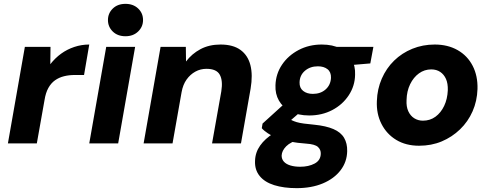

<svg xmlns="http://www.w3.org/2000/svg" viewBox="-20 -744 2546 996"><path d="M21 0 109 -501H242L241 -411Q266 -443 297 -465.5Q328 -488 365.5 -500.5Q403 -513 443 -513L416 -355H368Q338 -355 312 -348.5Q286 -342 265.5 -327.5Q245 -313 231 -288Q217 -263 211 -225L171 0Z M443 0 531 -501H681L593 0ZM631 -556Q590 -556 565 -580.5Q540 -605 540 -640Q540 -675 565 -699.5Q590 -724 631 -724Q671 -724 696.5 -700Q722 -676 722 -640Q722 -605 696.5 -580.5Q671 -556 631 -556Z M725 0 813 -501H944L945 -425Q975 -465 1020 -489Q1065 -513 1124 -513Q1189 -513 1227.5 -485Q1266 -457 1279 -406Q1292 -355 1280 -284L1230 0H1080L1128 -270Q1137 -326 1120 -356.5Q1103 -387 1051 -387Q1020 -387 993.5 -372.5Q967 -358 948 -331.5Q929 -305 922 -266L875 0Z M1519 232Q1452 232 1402.5 216.5Q1353 201 1327 169Q1301 137 1303 91Q1304 47 1329.5 11Q1355 -25 1399.5 -52.5Q1444 -80 1504 -99L1539 -23Q1487 -8 1464.5 15Q1442 38 1441 63Q1441 82 1453 95Q1465 108 1487 114.5Q1509 121 1537 121Q1581 121 1612 104.5Q1643 88 1644 54Q1645 33 1629.5 18.5Q1614 4 1568 1Q1522 -2 1485 -10Q1448 -18 1419 -28.5Q1390 -39 1369.5 -52.5Q1349 -66 1338 -79L1342 -103L1472 -221L1568 -189L1413 -55L1472 -133Q1482 -126 1493 -120.5Q1504 -115 1519 -110.5Q1534 -106 1556.5 -103Q1579 -100 1611 -97Q1671 -91 1709.5 -74.5Q1748 -58 1765 -29Q1782 0 1781 40Q1780 96 1746.5 139.5Q1713 183 1654.5 207.5Q1596 232 1519 232ZM1584 -145Q1527 -145 1487 -166Q1447 -187 1427 -222Q1407 -257 1409 -302Q1411 -361 1443 -408.5Q1475 -456 1529 -484.5Q1583 -513 1649 -513Q1706 -513 1745.5 -492.5Q1785 -472 1804.5 -436.5Q1824 -401 1822 -356Q1821 -298 1789 -249.5Q1757 -201 1703.5 -173Q1650 -145 1584 -145ZM1603 -257Q1643 -257 1669 -280Q1695 -303 1697 -340Q1698 -370 1679 -385Q1660 -400 1629 -400Q1589 -400 1562 -377Q1535 -354 1534 -317Q1533 -288 1552.5 -272.5Q1572 -257 1603 -257ZM1713 -399 1708 -501H1917L1901 -415Z M2154 12Q2086 12 2036 -18Q1986 -48 1959 -101Q1932 -154 1935 -220Q1937 -282 1960.5 -336Q1984 -390 2024.5 -429.5Q2065 -469 2119 -491Q2173 -513 2235 -513Q2303 -513 2354 -484Q2405 -455 2432 -402.5Q2459 -350 2457 -282Q2455 -220 2431.5 -166.5Q2408 -113 2366.5 -73Q2325 -33 2271.5 -10.5Q2218 12 2154 12ZM2174 -118Q2211 -118 2239 -138.5Q2267 -159 2284 -194.5Q2301 -230 2303 -276Q2304 -311 2293.5 -334.5Q2283 -358 2263.5 -371Q2244 -384 2217 -384Q2182 -384 2153.5 -363.5Q2125 -343 2107.5 -307Q2090 -271 2089 -225Q2087 -191 2098 -167Q2109 -143 2129 -130.5Q2149 -118 2174 -118Z"/></svg>

Font: DM Sans 17pt Black
Style: Italic
Weight: 900
Italic angle: -10°
Version: Version 4.004;gftools[0.9.30]